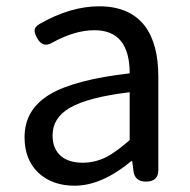

<svg xmlns="http://www.w3.org/2000/svg" viewBox="-20 -577 604 610"><path d="M217 13Q147 13 103 -27Q58 -69 58 -141Q58 -229 138 -277Q217 -324 392 -344Q392 -481 280 -481Q218 -481 147 -442Q116 -423 98 -456Q89 -472 90 -482Q91 -492 106 -501Q204 -557 295 -557Q391 -557 439 -496Q483 -439 483 -334V-167V-37Q483 0 444 0Q408 0 404 -34L400 -65H397Q303 13 217 13ZM243 -60Q281 -60 318 -78Q350 -95 392 -132V-208V-284Q259 -268 201 -234Q147 -202 147 -147Q147 -103 175 -80Q200 -60 243 -60Z"/></svg>

Font: GenSenRounded TW R
Style: Regular
Weight: 400
Version: Version 1.501;PS 1;hotconv 16.6.51;makeotf.lib2.5.65220